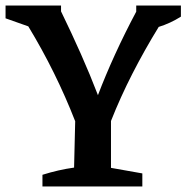

<svg xmlns="http://www.w3.org/2000/svg" viewBox="-25 -672 672 692"><path d="M128 0V-42Q185 -60 242 -68L246 -235Q177 -412 77 -577L-5 -606V-652H195V-631Q233 -553 266.5 -477.5Q300 -402 328 -329Q355 -400 390 -476.5Q425 -553 466 -630V-652H627V-612Q589 -588 547 -575Q496 -492 452.5 -407Q409 -322 375 -236V-67L488 -47V0Z"/></svg>

Font: Piazzolla SemiBold
Style: Regular
Weight: 600
Designer: Juan Pablo del Peral
Foundry: Huerta Tipografica
Version: Version 1.330